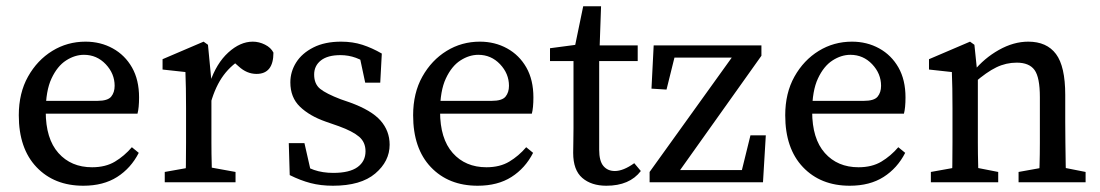

<svg xmlns="http://www.w3.org/2000/svg" viewBox="-20 -582 3513 613"><path d="M246 11Q153 11 96.5 -48.5Q40 -108 40 -214Q40 -285 69.5 -337.5Q99 -390 147 -419.5Q195 -449 253 -449Q301 -449 340 -427.5Q379 -406 401.5 -366.5Q424 -327 424 -271Q424 -238 419 -219H77V-260H291Q324 -260 335 -273.5Q346 -287 346 -308Q346 -347 317.5 -377Q289 -407 248 -407Q219 -407 191 -389Q163 -371 144.5 -331.5Q126 -292 126 -226Q126 -139 166.5 -93.5Q207 -48 274 -48Q317 -48 347 -66Q377 -84 401 -112L423 -94Q398 -45 354 -17Q310 11 246 11Z M506 0V-33L607 -51H633L732 -33V0ZM572 0Q573 -21 573.5 -55.5Q574 -90 574 -127.5Q574 -165 574 -193V-237Q574 -275 573.5 -299.5Q573 -324 572 -352L499 -360V-393L630 -449L644 -439L655 -324V-193Q655 -165 655 -127.5Q655 -90 656 -55.5Q657 -21 657 0ZM653 -254 639 -318H650Q671 -380 709 -414.5Q747 -449 787 -449Q807 -449 826 -439.5Q845 -430 853 -414Q853 -346 799 -346Q768 -346 742 -370L717 -392L761 -400Q720 -377 694 -342Q668 -307 653 -254Z M1043 11Q1004 11 971.5 2.5Q939 -6 905 -23L902 -125H952L977 -15L931 -35V-68Q955 -49 982.5 -39.5Q1010 -30 1044 -30Q1096 -30 1121.5 -48.5Q1147 -67 1147 -99Q1147 -128 1126.5 -145.5Q1106 -163 1062 -179L1019 -194Q968 -212 937.5 -241.5Q907 -271 907 -319Q907 -353 925.5 -382.5Q944 -412 980.5 -430.5Q1017 -449 1069 -449Q1106 -449 1137 -439Q1168 -429 1199 -411L1194 -318H1146L1126 -412L1161 -397V-372Q1118 -406 1067 -406Q1026 -406 1004.5 -389Q983 -372 983 -344Q983 -314 1002 -298.5Q1021 -283 1068 -265L1097 -255Q1166 -230 1195 -197Q1224 -164 1224 -120Q1224 -67 1178 -28Q1132 11 1043 11Z M1505 11Q1412 11 1355.5 -48.5Q1299 -108 1299 -214Q1299 -285 1328.5 -337.5Q1358 -390 1406 -419.5Q1454 -449 1512 -449Q1560 -449 1599 -427.5Q1638 -406 1660.5 -366.5Q1683 -327 1683 -271Q1683 -238 1678 -219H1336V-260H1550Q1583 -260 1594 -273.5Q1605 -287 1605 -308Q1605 -347 1576.5 -377Q1548 -407 1507 -407Q1478 -407 1450 -389Q1422 -371 1403.5 -331.5Q1385 -292 1385 -226Q1385 -139 1425.5 -93.5Q1466 -48 1533 -48Q1576 -48 1606 -66Q1636 -84 1660 -112L1682 -94Q1657 -45 1613 -17Q1569 11 1505 11Z M1916 11Q1868 11 1839 -14Q1810 -39 1810 -94Q1810 -111 1810.5 -128Q1811 -145 1811 -172V-387H1736V-428L1849 -443L1811 -412L1842 -562H1899L1894 -419L1893 -401V-104Q1893 -68 1906.5 -52Q1920 -36 1943 -36Q1970 -36 2005 -61L2026 -36Q1990 11 1916 11ZM1852 -387V-437H2016V-387Z M2054 0V-33L2332 -420L2343 -398H2106L2140 -425L2108 -296L2060 -299L2067 -437H2411V-404L2135 -16L2123 -39H2376L2342 -12L2376 -150H2425L2416 0Z M2693 11Q2600 11 2543.5 -48.5Q2487 -108 2487 -214Q2487 -285 2516.5 -337.5Q2546 -390 2594 -419.5Q2642 -449 2700 -449Q2748 -449 2787 -427.5Q2826 -406 2848.5 -366.5Q2871 -327 2871 -271Q2871 -238 2866 -219H2524V-260H2738Q2771 -260 2782 -273.5Q2793 -287 2793 -308Q2793 -347 2764.5 -377Q2736 -407 2695 -407Q2666 -407 2638 -389Q2610 -371 2591.5 -331.5Q2573 -292 2573 -226Q2573 -139 2613.5 -93.5Q2654 -48 2721 -48Q2764 -48 2794 -66Q2824 -84 2848 -112L2870 -94Q2845 -45 2801 -17Q2757 11 2693 11Z M3297 0Q3298 -21 3299 -55Q3300 -89 3300 -126.5Q3300 -164 3300 -193V-272Q3300 -335 3283 -358.5Q3266 -382 3226 -382Q3192 -382 3161 -367Q3130 -352 3091 -318L3080 -354H3088Q3122 -396 3169 -422.5Q3216 -449 3263 -449Q3322 -449 3351.5 -409.5Q3381 -370 3381 -279V-193Q3381 -164 3381.5 -126.5Q3382 -89 3382.5 -55Q3383 -21 3384 0ZM2952 0V-33L3052 -51H3075L3167 -33V0ZM3019 0Q3020 -21 3020.5 -55.5Q3021 -90 3021 -127.5Q3021 -165 3021 -193V-237Q3021 -275 3020.5 -299.5Q3020 -324 3019 -352L2946 -360V-393L3077 -449L3091 -439L3102 -333V-193Q3102 -165 3102 -127.5Q3102 -90 3103 -55.5Q3104 -21 3104 0ZM3232 0V-33L3332 -51H3355L3446 -33V0Z"/></svg>

Font: Lisu Bosa Light
Style: Regular
Weight: 300
Designer: David Morse, Annie Olsen, Victor Gaultney, Frank Grießhammer (Latin)
Foundry: SIL International
Version: Version 2.000